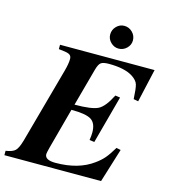

<svg xmlns="http://www.w3.org/2000/svg" viewBox="-151 -962 942 1061"><g transform="rotate(15 320.0 -431.0)"><path d="M586 -194 526 0H-27V-25Q12 -31 27 -45.5Q42 -60 55 -105L174 -537Q186 -581 186 -607Q186 -622 177 -629.5Q168 -637 145 -640L112 -644V-669H653L610 -479L583 -484Q580 -544 573.5 -566Q567 -588 538 -607Q491 -637 401 -637Q369 -637 356 -628Q343 -619 334 -586L275 -370Q374 -370 409.5 -388.5Q445 -407 480 -477L508 -473L434 -199L406 -203Q410 -228 410 -247Q410 -299 380 -318.5Q350 -338 266 -338L203 -104Q195 -72 195 -66Q195 -32 256 -32Q387 -32 470 -93Q498 -113 517 -135Q536 -157 561 -199ZM429 -862Q456 -862 475.5 -842.5Q495 -823 495 -796Q495 -770 475.5 -751Q456 -732 429 -732Q404 -732 384.5 -751Q365 -770 365 -796Q365 -823 384 -842.5Q403 -862 429 -862Z"/></g></svg>

Font: STIX MathJax Latin
Style: Bold Italic
Weight: 700
Italic angle: -16.33°
Designer: MicroPress Inc., with final additions and corrections provided by Coen Hoffman, Elsevier (retired)
Version: Version 1.1.1